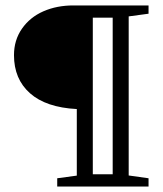

<svg xmlns="http://www.w3.org/2000/svg" viewBox="-20 -683 596 703"><path d="M189.5 0V-30.3L261.2 -40V-283.7Q148.4 -289.6 89.8 -341.6Q31.2 -393.6 31.2 -481Q31.2 -536.1 60.5 -578.1Q89.8 -620.1 138.9 -641.6Q188 -663.1 248.5 -663.1H523.9V-632.8L451.2 -623V-40.5L523.9 -30.3V0ZM319.8 -44.9H392.6V-618.2H319.8Z"/></svg>

Font: Elstob 10pt
Style: Regular
Weight: 400
Designer: Peter S. Baker
Version: Version 1.015